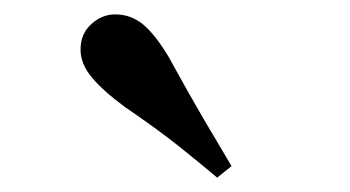

<svg xmlns="http://www.w3.org/2000/svg" viewBox="-20 -875 487 267"><path d="M302 -644 282 -628Q256 -650 227 -673Q198 -696 154 -726Q124 -748 108 -767Q92 -786 92 -806Q92 -828 107 -841.5Q122 -855 140 -855Q162 -855 179 -841Q196 -827 215 -795Q243 -744 263.5 -709Q284 -674 302 -644Z"/></svg>

Font: Noto Serif JP ExtraLight
Style: Bold
Weight: 700
Version: Version 2.003-H1;hotconv 1.1.1;makeotfexe 2.6.0